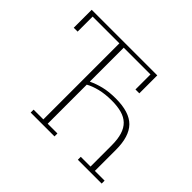

<svg xmlns="http://www.w3.org/2000/svg" viewBox="-149 -927 1157 1157"><g transform="rotate(45 429.0 -349.0)"><path d="M222 -25H305V-673H77V-545H44V-698H603V-545H570V-673H342V-385H345Q378 -401 422 -412Q466 -423 525 -423Q641 -423 692.5 -370.5Q744 -318 744 -205V-25H827V0H624V-25H707V-204Q707 -258 695.5 -295Q684 -332 660.5 -354.5Q637 -377 601 -387Q565 -397 517 -397Q460 -397 416 -386Q372 -375 342 -358V-25H425V0H222Z"/></g></svg>

Font: IBM Plex Serif ExtLt
Style: Regular
Weight: 200
Designer: Mike Abbink, Paul van der Laan, Pieter van Rosmalen
Foundry: Bold Monday
Version: Version 3.001